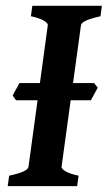

<svg xmlns="http://www.w3.org/2000/svg" viewBox="-20 -635 368 655"><path d="M327.6 -615.2 322.8 -579.6Q258.8 -565.4 256.3 -549.3L189.9 -65.4Q189.5 -59.6 202.9 -51Q216.3 -42.5 248 -35.6L243.2 0H6.3L11.2 -35.6Q74.7 -49.3 77.1 -65.4L143.1 -549.3Q144 -555.2 130.4 -564Q116.7 -572.8 85.4 -579.6L90.3 -615.2ZM313.5 -335.9 290 -293H34.7L23.4 -308.6Q26.4 -315.9 34.4 -329.8Q42.5 -343.8 45.9 -351.6H300.8Z"/></svg>

Font: Gentium Plus
Style: Bold Italic
Weight: 700
Italic angle: -8°
Designer: Victor Gaultney, Annie Olsen, Iska Routamaa, Becca Hirsbrunner
Foundry: SIL International
Version: Version 6.101